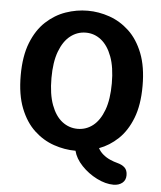

<svg xmlns="http://www.w3.org/2000/svg" viewBox="-54 -672 727 868"><g transform="rotate(5 309.5 -238.0)"><path d="M493 148.5Q457 148.5 417.2 128.5Q377.5 108.5 347.5 76.8Q317.5 45 309 10.5Q259 10.5 209.8 -6.5Q160.5 -23.5 120.5 -60.8Q80.5 -98 56.5 -159Q32.5 -220 32.5 -307.5Q32.5 -395 56.5 -455.8Q80.5 -516.5 120.8 -553.8Q161 -591 210 -608Q259 -625 309.5 -625Q359.5 -625 408.5 -608Q457.5 -591 497.5 -553.8Q537.5 -516.5 561.5 -455.8Q585.5 -395 585.5 -307.5Q585.5 -221 562 -161Q538.5 -101 499.5 -64.2Q460.5 -27.5 414 -10.5Q422 5 436.5 17.2Q451 29.5 468.5 37.2Q486 45 502 49Q523.5 54.5 536 66.2Q548.5 78 548.5 101Q548.5 123.5 532.8 136Q517 148.5 493 148.5ZM172 -307.5Q172 -234.5 190 -186Q208 -137.5 239.2 -113.2Q270.5 -89 309.5 -89Q348.5 -89 379.2 -113.2Q410 -137.5 428 -186Q446 -234.5 446 -307.5Q446 -380 428 -428.2Q410 -476.5 379.2 -501Q348.5 -525.5 309.5 -525.5Q270.5 -525.5 239.2 -501Q208 -476.5 190 -428.2Q172 -380 172 -307.5Z"/></g></svg>

Font: Sono Monospace SemiBold
Style: Regular
Weight: 600
Designer: Tyler Finck
Foundry: Tyler Finck
Version: Version 2.112